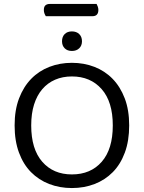

<svg xmlns="http://www.w3.org/2000/svg" viewBox="-20 -939 729 972"><path d="M212 -857Q208 -863 205 -871Q202 -879 202 -888Q202 -905 210 -912Q218 -919 232 -919H469Q472 -914 475 -905.5Q478 -897 478 -889Q478 -857 448 -857ZM634 -304Q634 -226 612 -166.5Q590 -107 551 -67.5Q512 -28 459 -7.5Q406 13 344 13Q282 13 229 -7.5Q176 -28 137 -67.5Q98 -107 76 -166.5Q54 -226 54 -304Q54 -382 76.5 -441Q99 -500 138 -540Q177 -580 230 -600.5Q283 -621 344 -621Q405 -621 458 -600.5Q511 -580 550 -540Q589 -500 611.5 -441Q634 -382 634 -304ZM551 -304Q551 -424 494.5 -488Q438 -552 344 -552Q297 -552 259 -535.5Q221 -519 194 -487.5Q167 -456 152.5 -410Q138 -364 138 -304Q138 -184 194 -120Q250 -56 344 -56Q439 -56 495 -120Q551 -184 551 -304ZM395 -730Q395 -708 381 -694.5Q367 -681 344 -681Q321 -681 307.5 -694.5Q294 -708 294 -730Q294 -753 307.5 -766.5Q321 -780 344 -780Q367 -780 381 -766.5Q395 -753 395 -730Z"/></svg>

Font: Baloo Da 2
Style: Regular
Weight: 400
Designer: Noopur Datye, Sulekha Rajkumar and Ek Type
Foundry: Ek Type
Version: Version 1.640;hotconv 1.0.111;makeotfexe 2.5.65597; ttfautoh